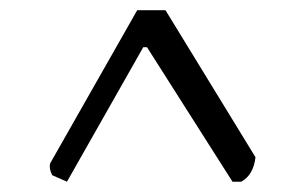

<svg xmlns="http://www.w3.org/2000/svg" viewBox="-20 -747 599 375"><path d="M78.1 -428.2 248 -727.1H303.2L479 -439.9Q475.1 -405.3 451.2 -392.1H434.1L267.1 -654.8H259.8L110.8 -392.1L82 -404.8Q75.2 -418 78.1 -428.2Z"/></svg>

Font: Junge
Style: Regular
Weight: 400
Designer: Alexei Vanyashin
Foundry: Cyreal (www.cyreal.org)
Version: Version 1.002